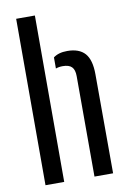

<svg xmlns="http://www.w3.org/2000/svg" viewBox="-89 -855 610 909"><g transform="rotate(-10 215.5 -400.0)"><path d="M54.5 0V-800H144.5V0ZM290 0 289.5 -483Q289.5 -513.5 276 -527.2Q262.5 -541 232.5 -541Q213.5 -541 199 -535.5V-589Q211.5 -598.5 227.8 -603.2Q244 -608 266 -608Q323 -608 350.8 -576.8Q378.5 -545.5 378.5 -476L379.5 0Z"/></g></svg>

Font: Big Shoulders Stencil Text Thin Medium
Style: Regular
Weight: 500
Version: Version 2.001